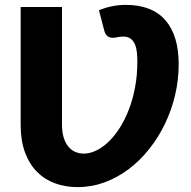

<svg xmlns="http://www.w3.org/2000/svg" viewBox="-20 -757 780 785"><path d="M384.5 -715.5Q398 -720.5 410.8 -724.5Q423.5 -728.5 436.8 -731.2Q450 -734 464 -735.5Q478 -737 494.5 -737Q601.5 -737 656 -674.5Q710.5 -612 710.5 -494.5Q710.5 -430 695.8 -367.8Q681 -305.5 654 -249.8Q627 -194 589.2 -146.8Q551.5 -99.5 505.5 -65Q459.5 -30.5 406.8 -11.2Q354 8 297 8Q247.5 8 205 -7.5Q162.5 -23 131.2 -54.5Q100 -86 82.2 -134Q64.5 -182 64.5 -247V-728.5H233.5V-247Q233.5 -217.5 240.2 -195.2Q247 -173 259 -158.2Q271 -143.5 287.2 -136.2Q303.5 -129 322.5 -129Q347.5 -129 373.5 -141.5Q399.5 -154 424 -177.5Q448.5 -201 469.8 -234.5Q491 -268 507 -309.5Q523 -351 532.2 -400Q541.5 -449 541.5 -503.5Q541.5 -523 539.8 -541.8Q538 -560.5 532 -575Q526 -589.5 514.5 -598.5Q503 -607.5 483.5 -607.5Q476.5 -607.5 468.5 -606.5Q460.5 -605.5 455 -604Q447.5 -602.5 440.2 -602.5Q433 -602.5 426.5 -605Q420 -607.5 414.8 -613.8Q409.5 -620 406.5 -631L384.5 -715.5Z"/></svg>

Font: Lato Black
Style: Regular
Weight: 900
Designer: Lukasz Dziedzic
Foundry: tyPoland Lukasz Dziedzic
Version: Version 2.007; 2014-02-27